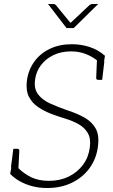

<svg xmlns="http://www.w3.org/2000/svg" viewBox="-20 -936 566 964"><path d="M217 8Q177 8 142.5 -1Q108 -10 79.5 -26Q51 -42 31 -63L38 -101L71 -93Q100 -64 137 -46Q174 -28 226 -28Q281 -28 325 -49.5Q369 -71 397 -109Q425 -147 431 -196Q437 -241 420.5 -268.5Q404 -296 374.5 -312.5Q345 -329 309 -340Q273 -351 238 -364Q202 -378 172 -398Q142 -418 125.5 -449.5Q109 -481 115 -531Q122 -584 151.5 -625.5Q181 -667 229.5 -690.5Q278 -714 341 -714Q387 -714 430 -700Q473 -686 507 -656L502 -625L470 -631Q440 -654 407.5 -666Q375 -678 337 -678Q286 -678 247.5 -659Q209 -640 185 -608Q161 -576 156 -535Q150 -490 171.5 -462Q193 -434 231.5 -416.5Q270 -399 316 -383Q366 -367 403.5 -346Q441 -325 460 -291.5Q479 -258 472 -203Q465 -142 431.5 -94.5Q398 -47 343 -19.5Q288 8 217 8ZM467 -641 504 -628 493 -535H472Q468 -535 465 -538Q462 -541 463 -546ZM72 -83 35 -96 47 -189H68Q72 -189 74.5 -186.5Q77 -184 77 -179ZM473 -916 350 -795H314L221 -916H248Q255 -916 260 -911L334 -821L430 -911Q432 -913 436 -914.5Q440 -916 444 -916Z"/></svg>

Font: Aleo ExtraLight
Style: Italic
Weight: 250
Italic angle: -7°
Designer: Alessio Laiso
Foundry: Alessio Laiso
Version: Version 2.001;gftools[0.9.29]